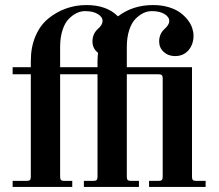

<svg xmlns="http://www.w3.org/2000/svg" viewBox="-20 -740 866 760"><path d="M30 0H266V-24H234C228 -24 223.8 -25.2 221.5 -27.5C219.2 -29.8 218 -34 218 -40V-446H366V-40C366 -34 364.8 -29.8 362.5 -27.5C360.2 -25.2 356 -24 350 -24H312V0H530V-24H498C492 -24 487.8 -25.2 485.5 -27.5C483.2 -29.8 482 -34 482 -40V-446H608C614 -446 618.2 -444.8 620.5 -442.5C622.8 -440.2 624 -436 624 -430V-40C624 -34 622.8 -29.8 620.5 -27.5C618.2 -25.2 614 -24 608 -24H570V0H794V-24H756C750 -24 745.8 -25.2 743.5 -27.5C741.2 -29.8 740 -34 740 -40V-474H482V-554C482 -579.3 485.2 -601.7 491.5 -621C497.8 -640.3 506.2 -655.2 516.5 -665.5C526.8 -675.8 537.3 -683.5 548 -688.5C558.7 -693.5 569.7 -696 581 -696C601.7 -696 618.3 -692.2 631 -684.5C643.7 -676.8 650 -667.7 650 -657C650 -647 644 -636.7 632 -626C617.3 -612.7 610 -596 610 -576C610 -559.3 616 -545.5 628 -534.5C640 -523.5 655 -518 673 -518C695 -518 712.7 -525.7 726 -541C739.3 -556.3 746 -575.7 746 -599C746 -608.3 744.3 -618.2 741 -628.5C737.7 -638.8 732 -649.3 724 -660C716 -670.7 706 -680.5 694 -689.5C682 -698.5 666.7 -705.8 648 -711.5C629.3 -717.2 608.7 -720 586 -720C532.7 -720 486.7 -705.3 448 -676H446C416.7 -705.3 375.3 -720 322 -720C293.3 -720 266.2 -715.3 240.5 -706C214.8 -696.7 191.5 -683.3 170.5 -666C149.5 -648.7 132.8 -625.7 120.5 -597C108.2 -568.3 102 -535.7 102 -499V-474H30V-446H102V-40C102 -34 100.8 -29.8 98.5 -27.5C96.2 -25.2 92 -24 86 -24H30ZM218 -474V-554C218 -579.3 221.2 -601.7 227.5 -621C233.8 -640.3 242.2 -655.2 252.5 -665.5C262.8 -675.8 273.3 -683.5 284 -688.5C294.7 -693.5 305.7 -696 317 -696C337.7 -696 354.3 -692.2 367 -684.5C379.7 -676.8 386 -667.7 386 -657C386 -647 380 -636.7 368 -626C353.3 -612.7 346 -596 346 -576C346 -557.3 353.3 -542.3 368 -531C366.7 -517.7 366 -507 366 -499V-474Z"/></svg>

Font: Km Standard TT
Style: Bold
Weight: 700
Designer: Alexey Kryukov <alexios@thessalonica.org.ru>
Version: Version 2.0.2